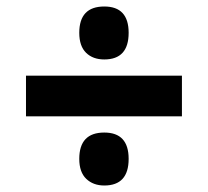

<svg xmlns="http://www.w3.org/2000/svg" viewBox="-20 -648 640 591"><path d="M376 -547Q376 -628 301 -628Q224 -628 224 -547Q224 -506 245 -485.5Q266 -465 301 -465Q376 -465 376 -547ZM540 -290V-415H60V-290ZM376 -159Q376 -240 301 -240Q224 -240 224 -159Q224 -118 245.5 -97.5Q267 -77 301 -77Q376 -77 376 -159Z"/></svg>

Font: Noto Sans Mono UI ExtraBold
Style: Regular
Weight: 800
Designer: Monotype Design team
Foundry: Monotype Imaging Inc.
Version: 1.000